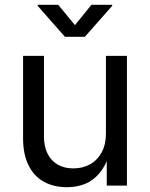

<svg xmlns="http://www.w3.org/2000/svg" viewBox="-20 -781 631 808"><path d="M77.1 -199.2V-545.9H165V-206.5Q165 -165 179.9 -134.8Q194.8 -104.5 222.7 -88.4Q250.5 -72.3 288.6 -72.3Q328.1 -72.3 359.1 -89.6Q390.1 -106.9 408 -140.1Q425.8 -173.3 425.8 -218.8V-545.9H514.2V0H429.2V-132.3H440.9Q424.3 -82.5 398.2 -51.8Q372.1 -21 337.9 -7.1Q303.7 6.8 262.2 6.8Q206.1 6.8 164.6 -16.1Q123 -39.1 100.1 -85.4Q77.1 -131.8 77.1 -199.2ZM295.4 -675.3 364.7 -760.7H452.1V-756.3L336.9 -626H253.4L138.7 -756.3V-760.7H225.1Z"/></svg>

Font: Raveo Variable
Style: Regular
Weight: 400
Designer: Jakub Foglar, Rasmus Andersson (Inter)
Foundry: Jakubfoglar.com
Version: Version 1.000;Glyphs 3.2.3 (3260)